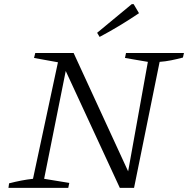

<svg xmlns="http://www.w3.org/2000/svg" viewBox="-20 -911 912 931"><path d="M591 -654H872L867 -632Q837 -624 809.5 -618.5Q782 -613 754 -611L630 0H561L288 -590L304 -593L194 -44L316 -24L311 0H21L24 -22Q55 -30 83.5 -35.5Q112 -41 140 -44L261 -609L145 -630L151 -654H337L612 -57L597 -56L697 -611L586 -630ZM463 -732 451 -752 619 -891H628L654 -847Q608 -816 561 -787.5Q514 -759 463 -732Z"/></svg>

Font: Piazzolla 8pt ExtraLight
Style: Italic
Weight: 250
Italic angle: -11.3°
Designer: Juan Pablo del Peral
Foundry: Huerta Tipografica
Version: Version 2.001